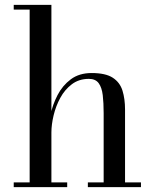

<svg xmlns="http://www.w3.org/2000/svg" viewBox="-20 -770 636 790"><path d="M36.5 0V-19.5H102V-730.5H36.5V-750H191.5V-19.5H256.5V0ZM341.5 0V-19.5H406.5V-304.5Q406.5 -346.5 402.8 -378.2Q399 -410 386 -427.8Q373 -445.5 345.5 -445.5Q305 -445.5 275.8 -423.5Q246.5 -401.5 228 -367.2Q209.5 -333 200.5 -295Q191.5 -257 191.5 -224.5L179 -222Q179 -255 187.8 -297.2Q196.5 -339.5 216.8 -378.8Q237 -418 271.5 -443.8Q306 -469.5 357 -469.5Q414.5 -469.5 444 -450.2Q473.5 -431 484 -397Q494.5 -363 494.5 -319.5V-19.5H560V0Z"/></svg>

Font: Bodoni Moda SC 11pt
Style: Regular
Weight: 400
Version: Version 2.005